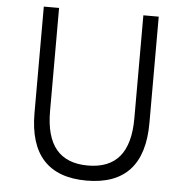

<svg xmlns="http://www.w3.org/2000/svg" viewBox="-57 -881 930 952"><g transform="rotate(5 408.0 -404.5)"><path d="M408.5 16Q266 16 194.2 -62Q122.5 -140 122.5 -295.5V-825H198.5V-312Q198.5 -184.5 250.8 -121.8Q303 -59 408.5 -59Q513.5 -59 565.8 -121.8Q618 -184.5 618 -312V-825H694.5V-295.5Q694.5 -140 622.8 -62Q551 16 408.5 16Z"/></g></svg>

Font: Spartan Thin
Style: Regular
Weight: 400
Version: Version 1.004